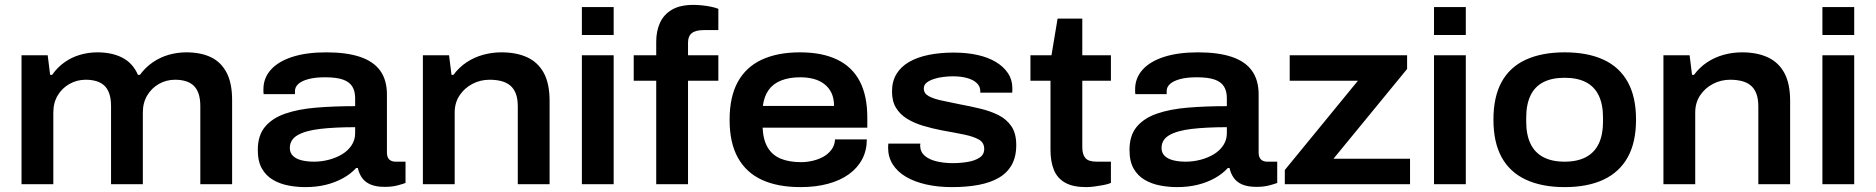

<svg xmlns="http://www.w3.org/2000/svg" viewBox="-20 -753 7669 785"><path d="M68 0V-527H175L185 -447H193Q215 -478 244 -498.5Q273 -519 307.5 -529Q342 -539 378 -539Q438 -539 480.5 -517Q523 -495 544 -447H552Q575 -478 605 -498.5Q635 -519 670 -529Q705 -539 742 -539Q801 -539 842.5 -519Q884 -499 906.5 -456Q929 -413 929 -344V0H799V-319Q799 -350 791.5 -371Q784 -392 770.5 -404Q757 -416 738 -421.5Q719 -427 696 -427Q660 -427 630 -410Q600 -393 582 -363Q564 -333 564 -293V0H434V-319Q434 -350 426.5 -371Q419 -392 405.5 -404Q392 -416 373 -421.5Q354 -427 330 -427Q295 -427 264.5 -410Q234 -393 216 -363Q198 -333 198 -293V0Z M1228 12Q1194 12 1159.5 5.5Q1125 -1 1096.5 -17.5Q1068 -34 1051 -63.5Q1034 -93 1034 -140Q1034 -199 1063.5 -234.5Q1093 -270 1146.5 -288.5Q1200 -307 1273 -313Q1346 -319 1432 -319V-352Q1432 -380 1420.5 -399Q1409 -418 1382.5 -427.5Q1356 -437 1309 -437Q1268 -437 1240.5 -429.5Q1213 -422 1199.5 -409.5Q1186 -397 1186 -381V-368H1058Q1057 -373 1057 -377.5Q1057 -382 1057 -388Q1057 -434 1087.5 -468Q1118 -502 1175.5 -520.5Q1233 -539 1314 -539Q1397 -539 1452 -520.5Q1507 -502 1534.5 -464Q1562 -426 1562 -366V-129Q1562 -110 1571.5 -101Q1581 -92 1597 -92H1638V-5Q1628 -1 1605.5 5Q1583 11 1553 11Q1518 11 1495.5 1.5Q1473 -8 1460.5 -25.5Q1448 -43 1443 -66H1436Q1414 -42 1382.5 -24.5Q1351 -7 1312.5 2.5Q1274 12 1228 12ZM1264 -92Q1295 -92 1325 -100Q1355 -108 1379 -122.5Q1403 -137 1417.5 -159Q1432 -181 1432 -208V-233Q1349 -233 1289 -226Q1229 -219 1197 -200.5Q1165 -182 1165 -148Q1165 -128 1178 -115.5Q1191 -103 1213.5 -97.5Q1236 -92 1264 -92Z M1709 0V-527H1816L1826 -447H1834Q1857 -478 1888 -498.5Q1919 -519 1955.5 -529Q1992 -539 2030 -539Q2092 -539 2136 -518.5Q2180 -498 2203.5 -454.5Q2227 -411 2227 -341V0H2097V-318Q2097 -349 2089 -370Q2081 -391 2066 -403.5Q2051 -416 2029.5 -421.5Q2008 -427 1982 -427Q1944 -427 1911.5 -410Q1879 -393 1859 -363Q1839 -333 1839 -293V0Z M2359 -610V-724H2489V-610ZM2359 0V-527H2489V0Z M2663 0V-423H2571V-527H2663V-583Q2663 -626 2678.5 -660Q2694 -694 2727.5 -713.5Q2761 -733 2815 -733Q2833 -733 2851.5 -731Q2870 -729 2887 -725.5Q2904 -722 2917 -717V-630H2858Q2824 -630 2808.5 -617.5Q2793 -605 2793 -579V-527H2917V-423H2793V0Z M3253 12Q3160 12 3095.5 -17.5Q3031 -47 2997 -108Q2963 -169 2963 -263Q2963 -357 2996.5 -418Q3030 -479 3094.5 -509Q3159 -539 3251 -539Q3341 -539 3402.5 -509.5Q3464 -480 3495 -421Q3526 -362 3526 -273V-231H3098Q3100 -182 3118.5 -150.5Q3137 -119 3171.5 -104.5Q3206 -90 3256 -90Q3278 -90 3302 -95.5Q3326 -101 3346 -112Q3366 -123 3379.5 -141Q3393 -159 3394 -183H3524Q3524 -138 3505 -102Q3486 -66 3450.5 -40.5Q3415 -15 3365 -1.5Q3315 12 3253 12ZM3099 -320H3390Q3390 -351 3379.5 -373Q3369 -395 3350 -409.5Q3331 -424 3306 -430.5Q3281 -437 3252 -437Q3207 -437 3174 -424Q3141 -411 3122.5 -385Q3104 -359 3099 -320Z M3872 12Q3814 12 3766 1Q3718 -10 3683.5 -30.5Q3649 -51 3630 -81Q3611 -111 3611 -150Q3611 -155 3611.5 -159Q3612 -163 3612 -166H3743Q3743 -164 3742.5 -161.5Q3742 -159 3742 -157Q3743 -131 3761.5 -115.5Q3780 -100 3810.5 -93Q3841 -86 3875 -86Q3907 -86 3936.5 -91Q3966 -96 3985 -108.5Q4004 -121 4004 -144Q4004 -170 3982 -182.5Q3960 -195 3921 -203Q3882 -211 3831 -220Q3790 -228 3753.5 -239Q3717 -250 3688.5 -267.5Q3660 -285 3643.5 -312Q3627 -339 3627 -379Q3627 -420 3645 -450Q3663 -480 3696.5 -499.5Q3730 -519 3776.5 -528.5Q3823 -538 3879 -538Q3932 -538 3975.5 -528.5Q4019 -519 4051 -500Q4083 -481 4101 -454Q4119 -427 4119 -393Q4119 -387 4119 -382Q4119 -377 4118 -374H3988V-380Q3988 -400 3973.5 -413.5Q3959 -427 3934 -434Q3909 -441 3876 -441Q3858 -441 3837 -438.5Q3816 -436 3798 -430Q3780 -424 3768.5 -415Q3757 -406 3757 -391Q3757 -371 3777 -360Q3797 -349 3830 -342Q3863 -335 3902 -327Q3945 -319 3987 -309Q4029 -299 4062 -282.5Q4095 -266 4115 -237Q4135 -208 4135 -160Q4135 -112 4116.5 -79Q4098 -46 4063.5 -26Q4029 -6 3980.5 3Q3932 12 3872 12Z M4421 12Q4367 12 4335 -6Q4303 -24 4289 -58Q4275 -92 4275 -140V-423H4193V-527H4279L4304 -677H4405V-527H4522V-423H4405V-151Q4405 -122 4417.5 -107Q4430 -92 4464 -92H4522V-5Q4510 0 4492 3.5Q4474 7 4455 9.5Q4436 12 4421 12Z M4792 12Q4758 12 4723.5 5.5Q4689 -1 4660.5 -17.5Q4632 -34 4615 -63.5Q4598 -93 4598 -140Q4598 -199 4627.5 -234.5Q4657 -270 4710.5 -288.5Q4764 -307 4837 -313Q4910 -319 4996 -319V-352Q4996 -380 4984.5 -399Q4973 -418 4946.5 -427.5Q4920 -437 4873 -437Q4832 -437 4804.5 -429.5Q4777 -422 4763.5 -409.5Q4750 -397 4750 -381V-368H4622Q4621 -373 4621 -377.5Q4621 -382 4621 -388Q4621 -434 4651.5 -468Q4682 -502 4739.5 -520.5Q4797 -539 4878 -539Q4961 -539 5016 -520.5Q5071 -502 5098.5 -464Q5126 -426 5126 -366V-129Q5126 -110 5135.5 -101Q5145 -92 5161 -92H5202V-5Q5192 -1 5169.5 5Q5147 11 5117 11Q5082 11 5059.5 1.5Q5037 -8 5024.5 -25.5Q5012 -43 5007 -66H5000Q4978 -42 4946.5 -24.5Q4915 -7 4876.5 2.5Q4838 12 4792 12ZM4828 -92Q4859 -92 4889 -100Q4919 -108 4943 -122.5Q4967 -137 4981.5 -159Q4996 -181 4996 -208V-233Q4913 -233 4853 -226Q4793 -219 4761 -200.5Q4729 -182 4729 -148Q4729 -128 4742 -115.5Q4755 -103 4777.5 -97.5Q4800 -92 4828 -92Z M5233 0V-58L5532 -423H5253V-527H5733V-471L5432 -104H5745V0Z M5843 -610V-724H5973V-610ZM5843 0V-527H5973V0Z M6377 12Q6284 12 6218.5 -18.5Q6153 -49 6119.5 -110Q6086 -171 6086 -264Q6086 -357 6119.5 -418Q6153 -479 6218.5 -509Q6284 -539 6377 -539Q6471 -539 6536 -509Q6601 -479 6635 -418Q6669 -357 6669 -264Q6669 -171 6635 -110Q6601 -49 6536 -18.5Q6471 12 6377 12ZM6377 -92Q6429 -92 6464 -110.5Q6499 -129 6516.5 -165.5Q6534 -202 6534 -255V-272Q6534 -326 6516.5 -362.5Q6499 -399 6464 -417Q6429 -435 6377 -435Q6325 -435 6290 -417Q6255 -399 6237.5 -362.5Q6220 -326 6220 -272V-255Q6220 -202 6237.5 -165.5Q6255 -129 6290 -110.5Q6325 -92 6377 -92Z M6781 0V-527H6888L6898 -447H6906Q6929 -478 6960 -498.5Q6991 -519 7027.5 -529Q7064 -539 7102 -539Q7164 -539 7208 -518.5Q7252 -498 7275.5 -454.5Q7299 -411 7299 -341V0H7169V-318Q7169 -349 7161 -370Q7153 -391 7138 -403.5Q7123 -416 7101.5 -421.5Q7080 -427 7054 -427Q7016 -427 6983.5 -410Q6951 -393 6931 -363Q6911 -333 6911 -293V0Z M7431 -610V-724H7561V-610ZM7431 0V-527H7561V0Z"/></svg>

Font: Archivo SemiExpanded SemiBold
Style: Regular
Weight: 600
Width: 6
Designer: Hector Gatti
Foundry: Omnibus-Type
Version: Version 2.001